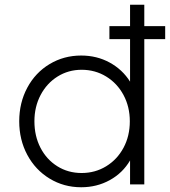

<svg xmlns="http://www.w3.org/2000/svg" viewBox="-20 -777 716 809"><path d="M61 -266Q61 -344 95 -407.5Q129 -471 189 -507Q249 -543 322 -543Q388 -543 442 -513.5Q496 -484 528 -433V-612H441V-667H528V-757H588V-667H676V-612H588V0H528V-101Q497 -48 442.5 -18Q388 12 322 12Q249 12 189 -24.5Q129 -61 95 -124.5Q61 -188 61 -266ZM324 -48Q381 -48 427.5 -76.5Q474 -105 500.5 -154.5Q527 -204 527 -266Q527 -327 500.5 -376.5Q474 -426 427.5 -454.5Q381 -483 324 -483Q268 -483 222.5 -454.5Q177 -426 151 -376.5Q125 -327 125 -266Q125 -204 150.5 -154.5Q176 -105 221.5 -76.5Q267 -48 324 -48Z"/></svg>

Font: BLUETTI 2.0 Extralight
Style: Roman
Weight: 200
Designer: Stijn de Vries
Foundry: tokotype
Version: Version 2.005;October 31, 2023;FontCreator 14.0.0.2814 64-bi